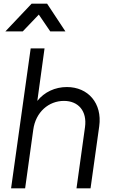

<svg xmlns="http://www.w3.org/2000/svg" viewBox="-20 -1019 614 1039"><path d="M40 0H116L160 -317C173 -413 244 -473 326 -473C404 -473 452 -418 440 -331L394 0H470L517 -336C534 -460 457 -548 342 -548C278 -548 220 -521 182 -473L221 -757H146ZM9 -849H103L190 -940L252 -849H334L235 -999H151Z"/></svg>

Font: Mluvka
Style: Italic
Weight: 400
Italic angle: -8°
Designer: Modified by Jiří Krblich, Original typeface by Gumpita Rahayu
Foundry: Gumpita Rahayu & Jiří Krblich
Version: Version 2.000;Glyphs 3.1.1 (3134)